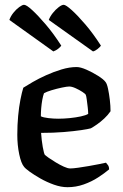

<svg xmlns="http://www.w3.org/2000/svg" viewBox="-20 -779 510 799"><path d="M261 0Q234 0 204.5 -10.5Q175 -21 148.5 -36Q122 -51 103.5 -64.5Q85 -78 80 -85Q68 -99 60 -137Q52 -175 52 -218Q52 -259 55.5 -296.5Q59 -334 65 -364.5Q71 -395 77 -414Q91 -423 116 -437.5Q141 -452 172 -466Q203 -480 236 -490Q269 -500 299 -500Q315 -500 340 -489Q365 -478 388 -463.5Q411 -449 419 -438Q425 -431 429.5 -410Q434 -389 437 -363.5Q440 -338 440 -316Q429 -300 414 -286Q399 -272 384 -261.5Q369 -251 358 -245Q348 -242 318 -237.5Q288 -233 245 -229.5Q202 -226 151 -226Q153 -195 158 -167Q163 -139 167 -134Q170 -131 183 -122Q196 -113 212.5 -103Q229 -93 245.5 -85.5Q262 -78 272 -78Q284 -78 305 -81Q326 -84 349.5 -88Q373 -92 392.5 -96Q412 -100 421 -102Q425 -98 429.5 -91.5Q434 -85 434 -74Q415 -58 388 -40.5Q361 -23 328.5 -11.5Q296 0 261 0ZM222 -285Q245 -285 270 -287.5Q295 -290 316 -294.5Q337 -299 347 -305Q347 -316 345 -333Q343 -350 341 -365Q339 -380 337 -384Q336 -388 323 -396.5Q310 -405 294.5 -412Q279 -419 268 -419Q259 -419 237.5 -414.5Q216 -410 194.5 -403.5Q173 -397 163 -391Q159 -380 156 -363.5Q153 -347 151.5 -329Q150 -311 150 -295Q160 -290 181.5 -287.5Q203 -285 222 -285ZM202 -565 19 -696Q24 -711 35.5 -725.5Q47 -740 60 -749.5Q73 -759 80 -759Q90 -759 114 -737Q138 -715 170.5 -677Q203 -639 235 -589Q231 -583 222 -576Q213 -569 202 -565ZM367 -565 183 -696Q188 -710 199.5 -724.5Q211 -739 224 -749Q237 -759 245 -759Q254 -759 278.5 -737Q303 -715 335.5 -677Q368 -639 400 -589Q396 -583 386 -575Q376 -567 367 -565Z"/></svg>

Font: Texturina 12pt Medium
Style: Regular
Weight: 500
Designer: Guillermo Torres Carreño
Foundry: Omnibus-Type
Version: Version 1.002